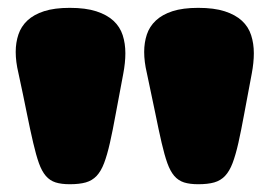

<svg xmlns="http://www.w3.org/2000/svg" viewBox="-20 -832 688 489"><path d="M621.1 -644Q609.9 -585.9 602.1 -542.7Q594.2 -499.5 587.2 -468.3Q580.1 -437 572.3 -416.5Q564.5 -396 553.2 -384Q542 -372.1 525.6 -367.4Q509.3 -362.8 484.9 -362.8Q463.4 -362.8 448.7 -367.4Q434.1 -372.1 423.8 -384Q413.6 -396 406.2 -416.5Q398.9 -437 391.6 -468.5Q384.3 -500 375.5 -543.7Q366.7 -587.4 354 -646Q347.2 -674.8 347.2 -699.7Q347.2 -723.6 354 -744.1Q360.8 -764.6 377 -779.8Q393.1 -794.9 419.4 -803.5Q445.8 -812 484.9 -812Q525.4 -812 552.5 -803.2Q579.6 -794.4 596.2 -779.1Q612.8 -763.7 619.6 -742.4Q626.5 -721.2 626.5 -696.3Q626.5 -672.4 621.1 -644ZM293.9 -644Q282.7 -585.9 274.9 -542.7Q267.1 -499.5 260 -468.3Q252.9 -437 245.1 -416.5Q237.3 -396 226.1 -384Q214.8 -372.1 198.5 -367.4Q182.1 -362.8 157.7 -362.8Q136.2 -362.8 121.6 -367.4Q106.9 -372.1 96.7 -384Q86.4 -396 79.1 -416.5Q71.8 -437 64.5 -468.5Q57.1 -500 48.3 -543.7Q39.6 -587.4 26.9 -646Q20 -674.8 20 -699.7Q20 -723.6 26.9 -744.1Q33.7 -764.6 49.8 -779.8Q65.9 -794.9 92.3 -803.5Q118.7 -812 157.7 -812Q198.2 -812 225.3 -803.2Q252.4 -794.4 269 -779.1Q285.6 -763.7 292.5 -742.4Q299.3 -721.2 299.3 -696.3Q299.3 -672.4 293.9 -644Z"/></svg>

Font: Corben
Style: Bold
Weight: 700
Designer: vernon adams
Foundry: vernon adams
Version: Version 1.101; ttfautohint (v1.6)